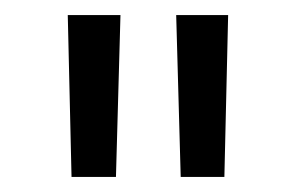

<svg xmlns="http://www.w3.org/2000/svg" viewBox="-20 -710 393 255"><path d="M283 -690 278 -475H220L214 -690ZM140 -690 134 -475H75L70 -690Z"/></svg>

Font: Exo 2
Style: Regular
Weight: 400
Designer: Natanael Gama
Foundry: Natanael Gama
Version: Version 2.010